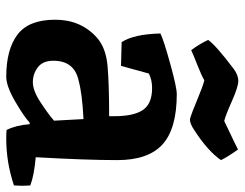

<svg xmlns="http://www.w3.org/2000/svg" viewBox="-102 -650 764 599"><g transform="rotate(90 279.5 -350.0)"><path d="M219 12Q134 12 87.5 -23Q41 -58 41 -141Q41 -220 96 -270Q128 -299 185 -304Q242 -309 342 -309V-325Q342 -386 322.5 -414.5Q303 -443 254 -443Q229 -443 209 -433L185 -346L111 -348Q86 -386 84 -469Q104 -479 178 -499.5Q252 -520 273 -520Q381 -520 430 -475.5Q479 -431 479 -334.5Q479 -238 470 -80Q527 -75 558 -63Q559 -51 559 -34L558 -12Q486 12 413 12Q394 12 385 11Q370 -19 367 -61H362Q343 -43 295.5 -15.5Q248 12 219 12ZM356 -137 351 -229Q272 -225 232 -214Q169 -201 169 -135Q169 -102 189.5 -86.5Q210 -71 236 -71Q262 -71 298 -94.5Q334 -118 356 -137ZM136 -565Q117 -590 104 -618Q122 -643 195 -698Q214 -712 232 -712Q250 -712 295 -692Q340 -672 357 -668Q445 -710 446 -711Q470 -677 479 -658Q451 -617 386 -575Q366 -561 351 -561Q328 -568 289 -584.5Q250 -601 230 -606Q215 -597 183 -584.5Q151 -572 136 -565Z"/></g></svg>

Font: Inika
Style: Bold
Weight: 700
Version: Version 1.001